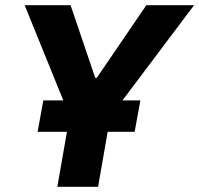

<svg xmlns="http://www.w3.org/2000/svg" viewBox="-20 -720 768 740"><path d="M201 0H358L395 -212H499L521 -333H452L728 -700H544L353 -420H347L252 -700H75L224 -333H147L125 -212H238Z"/></svg>

Font: Fixel Display
Style: Bold Italic
Weight: 700
Italic angle: -10°
Designer: AlfaBravo + MacPaw
Foundry: Kyrylo Tkachov, Marchela Mozhyna, Serhii Makarenko, Maria Weinstein, Zakhar Kryvoshyya
Version: Version 1.210;Glyphs 3.2 (3217)